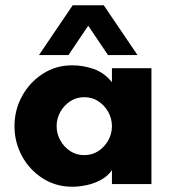

<svg xmlns="http://www.w3.org/2000/svg" viewBox="-20 -699 655 729"><path d="M254 10Q192 10 142 -22Q92 -54 63.5 -106.5Q35 -159 35 -220Q35 -281 63.5 -333.5Q92 -386 142 -418.5Q192 -451 254 -451Q296 -451 336 -437Q376 -423 405 -387V-440H555V0H405V-53Q390 -31 365 -17Q340 -3 311 3.5Q282 10 254 10ZM300 -110Q330 -110 353.5 -125.5Q377 -141 391 -166Q405 -191 405 -220Q405 -249 391 -274Q377 -299 353.5 -314.5Q330 -330 300 -330Q270 -330 246.5 -314.5Q223 -299 209 -274Q195 -249 195 -220Q195 -191 209 -166Q223 -141 246.5 -125.5Q270 -110 300 -110ZM128 -490 256 -679H374L502 -490H390L295 -631H335L240 -490Z"/></svg>

Font: Teachers
Style: Bold
Weight: 700
Designer: Alfredo Marco Pradil, Chank Diesel
Version: Version 1.001